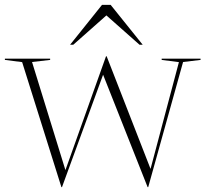

<svg xmlns="http://www.w3.org/2000/svg" viewBox="-25 -752 842 785"><path d="M706.5 -498 636 -507V-512H795V-507L723.5 -498.5L581 13H578.5L396.5 -446.5L228.5 13H226L65.5 -498L-5 -507V-512H180V-507L106 -498.5L242.5 -56.5L408.5 -522H411L590.5 -61.5ZM261.5 -569 392 -732H427.5L558.5 -569H545.5L410 -689L274.5 -569Z"/></svg>

Font: Newsreader Display ExtraLight
Style: Regular
Weight: 275
Designer: Hugues Gentile
Foundry: Production Type
Version: Version 1.001